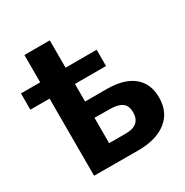

<svg xmlns="http://www.w3.org/2000/svg" viewBox="-170 -882 987 1022"><g transform="rotate(-30 324.0 -370.5)"><path d="M0 -574H118V-742H274V-574H465V-474H274V-366H410Q515 -365 570.5 -319Q626 -273 626 -188Q626 -98 563 -48.5Q500 1 388 1L118 0V-474H0ZM467 -189Q467 -228 444 -246Q421 -264 374 -265L274 -266V-110H374Q420 -109 443.5 -129Q467 -149 467 -189Z"/></g></svg>

Font: Chess Sans
Style: Bold
Weight: 700
Designer: Wolf Bōese
Foundry: Wolf Bōese
Version: Version 7.223